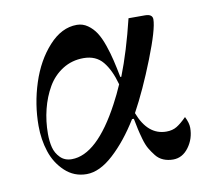

<svg xmlns="http://www.w3.org/2000/svg" viewBox="-58 -503 623 575"><g transform="rotate(-10 253.5 -215.5)"><path d="M44.9 -161.1Q44.9 -227.1 65.4 -290.5Q85.9 -354 124.8 -396.7Q163.6 -439.5 210 -439.5Q228 -439.5 242.9 -429Q257.8 -418.5 268.1 -402.6Q278.3 -386.7 286.9 -361.8Q295.4 -336.9 300.5 -314.9Q305.7 -293 311.5 -263.2H314.5Q342.8 -335.4 366.2 -432.1H416Q439 -432.1 439 -416Q439 -386.2 404.8 -299.3Q370.6 -212.4 335.9 -148.9Q362.8 -78.1 419.4 -78.1Q438 -78.1 451.2 -86.2Q464.4 -94.2 481.4 -111.3Q491.2 -91.8 491.2 -77.1Q491.2 -43.9 472.2 -18.1Q453.1 7.8 424.8 7.8Q408.7 7.8 395.3 2.2Q381.8 -3.4 372.6 -15.1Q363.3 -26.9 356.4 -38.6Q349.6 -50.3 344.2 -69.1Q338.9 -87.9 336.2 -100.3Q333.5 -112.8 329.6 -132.8H324.2Q286.6 -71.8 244.1 -33Q201.7 5.9 162.1 5.9Q124 5.9 96.4 -20Q68.8 -45.9 56.9 -82.8Q44.9 -119.6 44.9 -161.1ZM68.4 -132.8Q68.4 -109.9 73 -91.6Q77.6 -73.2 91.1 -59.6Q104.5 -45.9 126 -45.9Q202.6 -45.9 277.3 -186.5Q291.5 -212.9 304.2 -242.2Q292 -287.1 271 -312.5Q250 -337.9 212.4 -337.9Q177.2 -337.9 148.9 -320.1Q120.6 -302.2 103.5 -272.7Q86.4 -243.2 77.4 -207.3Q68.4 -171.4 68.4 -132.8Z"/></g></svg>

Font: Theano Didot
Style: Regular
Weight: 400
Designer: Alexey Kryukov
Version: Version 2.0